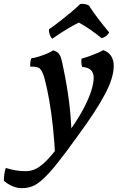

<svg xmlns="http://www.w3.org/2000/svg" viewBox="-139 -728 629 996"><path d="M137 -467Q153 -462 162 -454Q171 -446 177 -428.5Q183 -411 189 -378Q208 -288 218.5 -206.5Q229 -125 232 -39L148 97Q144 12 136 -65Q128 -142 116.5 -207.5Q105 -273 92 -321Q82 -357 69.5 -370.5Q57 -384 18 -382Q17 -395 18.5 -406Q20 -417 24 -426Q42 -428 64 -435Q86 -442 106 -450.5Q126 -459 137 -467ZM397 -468Q425 -458 438 -436.5Q451 -415 451 -387Q451 -357 440.5 -321.5Q430 -286 407 -242Q384 -198 348.5 -143.5Q313 -89 263 -21Q200 67 157 120.5Q114 174 83 202Q52 230 27 239Q2 248 -25 248Q-50 248 -74 238Q-98 228 -119 210Q-119 193 -116.5 175Q-114 157 -109 143Q-86 151 -59 155.5Q-32 160 -7 160Q16 160 37.5 152Q59 144 85.5 121Q112 98 147 54Q182 10 231 -62Q272 -121 297.5 -170.5Q323 -220 335 -259Q347 -298 347 -325Q347 -348 334 -363Q321 -378 287 -381Q281 -402 284 -424Q304 -429 326 -437Q348 -445 367.5 -453.5Q387 -462 397 -468ZM132 -527Q123 -536 118.5 -550Q114 -564 115 -576Q144 -596 171.5 -617.5Q199 -639 226 -661.5Q253 -684 277 -707Q289 -709 300 -707Q311 -705 322 -700Q345 -664 371.5 -629.5Q398 -595 427 -560Q422 -549 411.5 -541Q401 -533 388 -530Q360 -553 330.5 -573.5Q301 -594 270 -611Q246 -599 222.5 -585.5Q199 -572 176 -557Q153 -542 132 -527Z"/></svg>

Font: Vollkorn Medium
Style: Italic
Weight: 500
Italic angle: -11°
Designer: Friedrich Althausen
Foundry: Friedrich Althausen
Version: Version 5.000